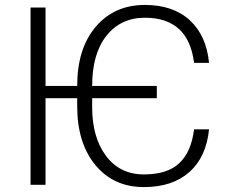

<svg xmlns="http://www.w3.org/2000/svg" viewBox="-20 -741 934 770"><path d="M162.6 -396.5H289.6Q289.6 -546.4 364 -633.8Q438.5 -721.2 561 -721.2Q673.8 -721.2 740.7 -660.2Q807.6 -599.1 818.4 -488.8H758.3Q735.8 -669.9 561 -669.9Q464.4 -669.9 407 -597.7Q349.6 -525.4 349.6 -396.5H608.9V-347.2H349.6V-311Q349.6 -189.9 405.3 -115.7Q460.9 -41.5 557.1 -41.5Q651.4 -41.5 699.2 -86.7Q747.1 -131.8 758.3 -222.2H818.4Q807.1 -110.8 739.3 -50.8Q671.4 9.3 557.1 9.3Q435.5 9.3 362.5 -79.1Q289.6 -167.5 289.6 -314.9V-347.2H162.6V0H102.5V-710.9H162.6Z"/></svg>

Font: Roboto-Light
Style: Regular
Weight: 300
Designer: Google
Version: Version 2.137; 2017